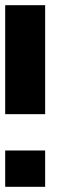

<svg xmlns="http://www.w3.org/2000/svg" viewBox="-20 -720 320 740"><path d="M0 -700V-280H154V-700ZM0 -140V0H154V-140Z"/></svg>

Font: Generic Techno
Style: Regular
Weight: 400
Designer: NC Empire
Foundry: NC Empire
Version: Version 1.000;hotconv 1.0.109;makeotfexe 2.5.65596